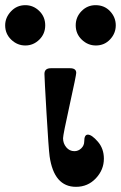

<svg xmlns="http://www.w3.org/2000/svg" viewBox="-90 -714 468 743"><path d="M-70 -616Q-70 -646 -47.5 -670Q-25 -694 8 -694Q39 -694 62 -671.5Q85 -649 85 -616Q85 -583 62 -560.5Q39 -538 8 -538Q-23 -538 -46.5 -560.5Q-70 -583 -70 -616ZM82 -428Q82 -450 107 -450H181Q205 -450 205 -432Q205 -423 179.5 -307.5Q154 -192 154 -179Q154 -159 166.5 -144Q179 -129 198 -129Q213 -129 224.5 -140Q236 -151 236 -167Q236 -193 250 -193Q265 -193 288.5 -166Q312 -139 312 -100Q312 -57 281 -24Q250 9 204 9Q119 9 102 -109Q98 -139 90 -276Q82 -413 82 -428ZM203 -616Q203 -648 225.5 -671Q248 -694 280 -694Q314 -694 336 -670.5Q358 -647 358 -616Q358 -585 336 -561.5Q314 -538 281 -538Q250 -538 226.5 -560.5Q203 -583 203 -616Z"/></svg>

Font: CMU Serif
Style: Bold
Weight: 700
Version: Version 0.7.0